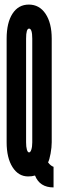

<svg xmlns="http://www.w3.org/2000/svg" viewBox="-20 -763 284 839"><path d="M214 56V-34Q201 -38.5 190 -53.5Q196 -64.5 201 -91.8Q206 -119 206 -141V-594Q206 -662.5 179 -702.8Q152 -743 106 -743Q60.5 -743 34.8 -703.5Q9 -664 9 -594V-141Q9 -73 34.8 -32.5Q60.5 8 103 8Q120 8 133 4Q153.5 56 214 56ZM107 -97Q101 -97 97.5 -109Q94 -121 94 -141V-594Q94 -638 107 -638Q121 -638 121 -594V-141Q121 -122 117 -109.5Q113 -97 107 -97Z"/></svg>

Font: League Gothic Condensed
Style: Regular
Weight: 400
Width: 3
Designer: The League of Moveable Type
Version: Version 1.600; ttfautohint (v1.8.3)